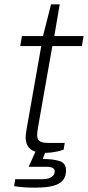

<svg xmlns="http://www.w3.org/2000/svg" viewBox="-20 -692 405 884"><path d="M181 12Q155 12 136 4Q117 -4 107.5 -20.5Q98 -37 98 -62Q98 -69 99.5 -77.5Q101 -86 102 -95L170 -480H73L81 -526H178L215 -672H255L230 -526H365L357 -480H221L156 -111Q154 -99 152.5 -89Q151 -79 151 -71Q151 -52 161.5 -43Q172 -34 202 -34H278L273 -3Q259 2 243 5.5Q227 9 211 10.5Q195 12 181 12ZM143 172Q118 172 93 170.5Q68 169 45 165L50 133H178Q202 133 217 123Q232 113 232 97Q232 87 223 81.5Q214 76 193 76H112L151 -11H196L177 40Q224 40 254 49.5Q284 59 284 92Q284 118 272.5 134Q261 150 241 158Q221 166 195.5 169Q170 172 143 172Z"/></svg>

Font: Archivo Expanded Thin
Style: Italic
Weight: 250
Width: 7
Italic angle: -10°
Designer: Hector Gatti
Foundry: Omnibus-Type
Version: Version 2.001